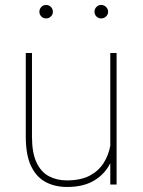

<svg xmlns="http://www.w3.org/2000/svg" viewBox="-20 -741 573 771"><path d="M165 -667Q153.8 -667 146 -674.8Q138.2 -682.6 138.2 -693.8Q138.2 -705.1 146 -713.1Q153.8 -721.2 165 -721.2Q176.3 -721.2 184.3 -713.1Q192.4 -705.1 192.4 -693.8Q192.4 -682.6 184.3 -674.8Q176.3 -667 165 -667ZM386.2 -667Q375 -667 367.2 -674.8Q359.4 -682.6 359.4 -693.8Q359.4 -705.1 367.2 -713.1Q375 -721.2 386.2 -721.2Q397.5 -721.2 405.8 -713.1Q414.1 -705.1 414.1 -693.8Q414.1 -682.6 405.8 -674.8Q397.5 -667 386.2 -667ZM422.9 -528.3H448.2V0H422.9V-85.9Q400.9 -41.5 357.9 -15.9Q314.9 9.8 249 9.8Q200.2 9.8 162.8 -10.3Q125.5 -30.3 104.5 -74.7Q83.5 -119.1 83.5 -192.9V-528.3H108.4V-191.9Q108.4 -127.4 126.5 -88.9Q144.5 -50.3 176.3 -33.4Q208 -16.6 248 -16.6Q304.2 -16.6 340.1 -35.6Q376 -54.7 396 -86.2Q416 -117.7 422.9 -155.8Z"/></svg>

Font: Robert Sans Thin
Style: Regular
Weight: 100
Designer: Christian Robertson (extended by Adam Twardoch)
Foundry: Google
Version: Version 12.135;April 2, 2019;FontCreator 11.5.0.2425 64-bit;